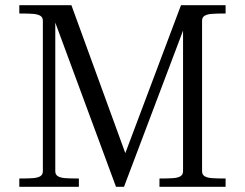

<svg xmlns="http://www.w3.org/2000/svg" viewBox="-20 -720 944 740"><path d="M145.2 -60.2V-639.9Q145.2 -653.1 135.6 -659.1Q125.9 -665 108.4 -666.5Q90.9 -668 54.4 -668V-700H255.2L463 -129.8L677.6 -700H849.5V-668Q813.5 -668 795.8 -666.5Q778 -665 768.4 -659.1Q758.8 -653.1 758.8 -639.9V-60.2Q758.8 -47 768.4 -41Q778 -35 795.8 -33.5Q813.5 -32 849.5 -32V0H594.6V-32Q631.1 -32 648.7 -33.5Q666.2 -35 675.9 -41Q685.5 -47 685.5 -60.2V-602L457.9 0H427.1L193.1 -632.9V-60.2Q193.1 -47 202.8 -41Q212.5 -35 230.2 -33.5Q247.9 -32 284 -32V0H54.4V-32Q90.9 -32 108.4 -33.5Q125.9 -35 135.6 -41Q145.2 -47 145.2 -60.2Z"/></svg>

Font: Didactic
Style: Regular
Weight: 400
Designer: Tyler Finck
Foundry: Etcetera Type Co
Version: Version 3.007;FEAKit 1.0